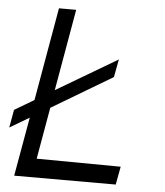

<svg xmlns="http://www.w3.org/2000/svg" viewBox="-53 -797 724 844"><g transform="rotate(5 309.0 -375.0)"><path d="M133 -83 504 -80 489 0H41L87 -260L1 -209L15 -288L101 -339L173 -750H249L186 -390L455 -549L440 -470L173 -311Z"/></g></svg>

Font: Hermit LightItalic
Style: Regular
Weight: 300
Italic angle: -10°
Designer: Pablo Caro
Version: Version 2.000;PS 002.000;hotconv 1.0.88;makeotf.lib2.5.64775